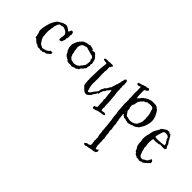

<svg xmlns="http://www.w3.org/2000/svg" viewBox="-74 -1245 2164 2164"><g transform="rotate(45 1008.0 -163.0)"><path d="M197.3 -491.2 216.8 -490.2Q216.8 -491.2 219.7 -491.2Q222.7 -491.2 224.6 -487.8Q226.6 -484.4 230 -482.9Q233.4 -481.4 236.8 -481.4Q240.2 -481.4 244.1 -478.5L246.1 -474.6Q250 -472.7 251.5 -473.1Q252.9 -473.6 258.8 -465.8Q264.6 -458 270 -458Q275.4 -458 279.3 -460Q282.2 -466.8 283.7 -474.1Q285.2 -481.4 290 -488.3Q295.9 -492.2 304.7 -492.2Q313.5 -492.2 318.8 -481.4Q324.2 -470.7 324.2 -460Q324.2 -449.2 319.3 -442.4Q321.3 -431.6 321.3 -416Q321.3 -400.4 312.5 -384.8Q314.5 -377 314.5 -370.6Q314.5 -364.3 310.5 -356.4Q306.6 -348.6 305.2 -343.8Q303.7 -338.9 303.7 -335.9Q303.7 -333 298.8 -325.2Q293.9 -317.4 273.4 -317.4H268.6Q262.7 -326.2 262.7 -332Q262.7 -337.9 266.6 -345.7L264.6 -351.6Q264.6 -357.4 267.6 -368.2Q270.5 -378.9 270.5 -390.6Q270.5 -408.2 264.2 -415Q257.8 -421.9 256.3 -424.8Q254.9 -427.7 252 -430.2Q249 -432.6 245.1 -433.6Q241.2 -434.6 235.4 -440.4Q230.5 -443.4 225.1 -444.8Q219.7 -446.3 215.8 -448.2Q211.9 -450.2 212.4 -451.7Q212.9 -453.1 196.3 -453.1Q179.7 -453.1 170.9 -444.3Q165 -446.3 156.7 -446.3Q148.4 -446.3 142.6 -435.5Q136.7 -424.8 129.9 -417Q130.9 -416 130.9 -411.6Q130.9 -407.2 127.4 -402.8Q124 -398.4 121.1 -389.6Q118.2 -380.9 119.1 -369.6Q120.1 -358.4 114.3 -347.7Q115.2 -345.7 115.2 -339.8L109.4 -304.7V-294.9Q109.4 -243.2 114.3 -233.4Q114.3 -231.4 113.3 -231.4Q112.3 -231.4 112.3 -228.5Q112.3 -218.8 119.1 -199.2Q126 -179.7 128.4 -178.2Q130.9 -176.8 132.3 -174.8Q133.8 -172.9 133.8 -170.4Q133.8 -168 140.6 -160.6Q147.5 -153.3 149.4 -147.9Q151.4 -142.6 156.7 -138.2Q162.1 -133.8 168.9 -131.3Q175.8 -128.9 181.2 -126Q186.5 -123 189.9 -120.1Q193.4 -117.2 200.2 -117.2Q207 -117.2 213.4 -120.6Q219.7 -124 227.5 -122.1Q231.4 -127 236.3 -127Q241.2 -127 248 -129.9Q254.9 -132.8 260.3 -137.7Q265.6 -142.6 272.9 -146.5Q280.3 -150.4 280.3 -152.3V-158.2Q280.3 -161.1 281.2 -162.1Q285.2 -160.2 287.1 -160.2L306.6 -164.1H310.5Q314.5 -161.1 314.5 -158.2V-150.4L316.4 -146.5Q316.4 -140.6 303.2 -128.9Q290 -117.2 286.6 -115.7Q283.2 -114.3 282.2 -111.3Q281.2 -108.4 276.4 -106Q271.5 -103.5 265.1 -103.5Q258.8 -103.5 252.4 -101.6Q246.1 -99.6 237.8 -93.8Q229.5 -87.9 224.6 -87.9L214.8 -90.8L202.1 -85Q198.2 -86.9 196.3 -86.9H191.4Q187.5 -86.9 181.6 -90.8L165 -87.9Q160.2 -87.9 158.2 -88.9L156.2 -92.8L149.4 -91.8Q142.6 -91.8 139.2 -98.6Q135.7 -105.5 126 -105.5Q116.2 -105.5 110.8 -111.8Q105.5 -118.2 97.7 -120.1L76.2 -142.6Q74.2 -144.5 70.8 -144.5Q67.4 -144.5 62 -147.9Q56.6 -151.4 56.6 -158.7Q56.6 -166 58.6 -169.9Q53.7 -180.7 51.8 -193.4Q48.8 -211.9 42 -221.7Q38.1 -230.5 38.1 -234.4V-242.2Q38.1 -281.2 47.4 -316.9Q56.6 -352.5 58.6 -357.4Q60.5 -362.3 62.5 -367.2Q64.5 -372.1 65.9 -378.9Q67.4 -385.7 70.3 -389.6L74.2 -391.6Q76.2 -397.5 76.7 -401.9Q77.1 -406.2 79.1 -410.2L84 -412.1Q87.9 -418 91.3 -425.3Q94.7 -432.6 100.6 -439.9Q106.4 -447.3 117.2 -454.1Q127.9 -460.9 138.2 -466.8Q148.4 -472.7 156.7 -477.1Q165 -481.4 167.5 -482.9Q169.9 -484.4 173.3 -483.9Q176.8 -483.4 181.6 -485.4Q186.5 -487.3 187.5 -489.3Q188.5 -491.2 197.3 -491.2Z M683.6 -471.7Q690.4 -471.7 690.4 -465.8Q690.4 -463.9 694.8 -459Q699.2 -454.1 702.6 -452.6Q706.1 -451.2 706.1 -438.5V-435.5L710 -431.6Q713.9 -420.9 714.8 -409.7Q715.8 -398.4 720.7 -386.7Q718.8 -384.8 715.8 -377.4Q712.9 -370.1 712.9 -367.2Q712.9 -364.3 715.8 -363.3Q718.8 -362.3 718.8 -356Q718.8 -349.6 714.4 -342.3Q710 -335 710 -327.1L710.9 -318.4Q710.9 -310.5 705.6 -302.2Q700.2 -293.9 692.4 -292Q690.4 -290 690.9 -288.6Q691.4 -287.1 691.4 -284.2Q691.4 -281.2 688.5 -280.3V-279.3Q688.5 -277.3 683.1 -274.4Q677.7 -271.5 673.3 -266.6Q668.9 -261.7 664.1 -257.8V-253.9Q664.1 -248 660.6 -245.6Q657.2 -243.2 656.2 -238.3Q636.7 -228.5 627 -218.8H611.3Q607.4 -218.8 602.5 -214.8Q597.7 -210.9 593.3 -209Q588.9 -207 582.5 -206.5Q576.2 -206.1 571.3 -205.1L569.3 -207Q569.3 -205.1 566.4 -205.1L552.7 -209L527.3 -207L502 -212.9Q500 -216.8 497.1 -219.7Q494.1 -222.7 492.2 -227.5L475.6 -232.4Q473.6 -234.4 472.2 -237.8Q470.7 -241.2 467.3 -241.2Q463.9 -241.2 460.9 -240.2Q458 -243.2 459 -246.1Q460 -249 455.1 -249Q450.2 -249 450.2 -252.9Q450.2 -256.8 445.3 -255.9Q444.3 -259.8 442.4 -262.7Q433.6 -275.4 433.6 -284.2Q431.6 -288.1 428.7 -289.1Q425.8 -290 423.8 -292Q404.3 -335 404.3 -357.4Q404.3 -379.9 406.7 -390.1Q409.2 -400.4 412.6 -409.2Q416 -418 420.9 -426.8Q425.8 -435.5 429.7 -448.2Q437.5 -451.2 439.9 -459Q442.4 -466.8 445.8 -468.8Q449.2 -470.7 450.7 -470.7Q452.1 -470.7 453.6 -472.2Q455.1 -473.6 454.6 -475.1Q454.1 -476.6 455.6 -479Q457 -481.4 464.4 -487.8Q471.7 -494.1 474.1 -496.1Q476.6 -498 480 -498.5Q483.4 -499 487.3 -501Q491.2 -502.9 496.6 -505.9Q502 -508.8 512.2 -511.2Q522.5 -513.7 536.1 -514.6Q549.8 -515.6 562.5 -523.4Q574.2 -518.6 586.9 -516.1Q599.6 -513.7 611.3 -510.7Q612.3 -505.9 614.3 -503.4Q616.2 -501 617.2 -496.1L650.4 -501Q655.3 -501 668 -489.7Q680.7 -478.5 678.7 -473.6Q680.7 -471.7 683.6 -471.7ZM594.7 -249Q605.5 -256.8 615.2 -255.9Q617.2 -260.7 621.6 -262.2Q626 -263.7 632.3 -269Q638.7 -274.4 643.6 -283.7Q648.4 -293 657.2 -297.9Q659.2 -305.7 664.1 -311Q668.9 -316.4 673.3 -321.8Q677.7 -327.1 679.2 -335.4Q680.7 -343.8 682.6 -357.4Q684.6 -371.1 684.6 -384.8Q684.6 -398.4 680.2 -403.3Q675.8 -408.2 674.8 -414.1Q673.8 -419.9 674.3 -423.3Q674.8 -426.8 674.8 -431.6V-434.6Q668.9 -440.4 663.6 -443.8Q658.2 -447.3 653.3 -452.1Q630.9 -453.1 611.8 -460.9Q592.8 -468.8 571.3 -471.7Q560.5 -478.5 551.8 -478.5Q543 -478.5 540 -478Q537.1 -477.5 535.2 -476.6Q533.2 -475.6 531.2 -474.1Q529.3 -472.7 525.9 -471.2Q522.5 -469.7 519 -470.2Q515.6 -470.7 511.2 -469.2Q506.8 -467.8 501.5 -463.9Q496.1 -460 491.2 -458Q489.3 -451.2 484.9 -446.8Q480.5 -442.4 476.1 -428.2Q471.7 -414.1 471.7 -404.8Q471.7 -395.5 478.5 -361.3L476.6 -359.4Q478.5 -350.6 481 -344.2Q483.4 -337.9 484.9 -333Q486.3 -328.1 485.8 -325.7Q485.4 -323.2 485.4 -320.3L489.3 -304.7V-303.7L493.2 -299.8V-295.9Q493.2 -293.9 496.1 -290.5Q499 -287.1 499 -279.3Q504.9 -275.4 510.7 -268.1Q516.6 -260.7 522.9 -256.8Q529.3 -252.9 542 -251.5Q554.7 -250 565.4 -245.1Q581.1 -249 594.7 -249Z M1166 -63.5 1141.6 -57.6Q1133.8 -57.6 1126.5 -52.7Q1119.1 -47.9 1115.2 -46.4Q1111.3 -44.9 1108.9 -45.4Q1106.4 -45.9 1104.5 -45.9L1088.9 -41H1083L1080.1 -42Q1076.2 -40 1076.7 -43Q1077.1 -45.9 1075.7 -48.8Q1074.2 -51.8 1073.2 -52.7Q1072.3 -53.7 1072.3 -58.6V-69.3Q1079.1 -70.3 1083 -73.7Q1086.9 -77.1 1094.7 -77.1Q1094.7 -83 1100.1 -83.5Q1105.5 -84 1107.4 -87.9L1103.5 -159.2L1105.5 -168.9Q1105.5 -174.8 1102.1 -180.7Q1098.6 -186.5 1098.6 -194.3L1101.6 -210.9Q1101.6 -224.6 1099.1 -237.8Q1096.7 -251 1094.7 -266.6Q1092.8 -282.2 1092.3 -299.8Q1091.8 -317.4 1084 -334H1082Q1080.1 -334 1079.1 -330.1Q1078.1 -326.2 1076.2 -324.2Q1068.4 -319.3 1067.4 -310.5Q1063.5 -308.6 1060.5 -305.7Q1057.6 -302.7 1052.7 -300.8V-298.8Q1053.7 -293.9 1050.3 -292Q1046.9 -290 1043.9 -288.1V-286.1Q1043.9 -275.4 1036.6 -270Q1029.3 -264.6 1026.4 -259.8Q1023.4 -254.9 1023.9 -252.4Q1024.4 -250 1023.4 -247.6Q1022.5 -245.1 1021.5 -244.1Q1010.7 -227.5 1010.7 -201.2L998 -198.2Q998 -190.4 993.2 -187.5Q988.3 -184.6 990.2 -175.8Q984.4 -173.8 981.4 -168Q978.5 -162.1 972.7 -159.2V-156.2Q972.7 -151.4 969.7 -149.9Q966.8 -148.4 966.8 -143.6Q966.8 -138.7 960.9 -133.8Q955.1 -128.9 953.6 -125Q952.1 -121.1 950.2 -119.1L938.5 -111.3Q930.7 -105.5 926.3 -101.6Q921.9 -97.7 907.7 -97.7Q893.6 -97.7 884.8 -104Q876 -110.4 870.6 -115.2Q865.2 -120.1 857.4 -125Q852.5 -132.8 842.8 -140.6Q833 -148.4 830.6 -152.8Q828.1 -157.2 828.6 -160.2Q829.1 -163.1 826.2 -167Q823.2 -170.9 823.2 -182.6V-198.2Q819.3 -221.7 819.3 -223.6L821.3 -240.2L817.4 -258.8L819.3 -260.7L821.3 -347.7Q821.3 -404.3 826.7 -444.8Q832 -485.4 832 -494.6Q832 -503.9 830.1 -508.8Q817.4 -510.7 804.2 -511.2Q791 -511.7 779.3 -517.6Q778.3 -519.5 778.3 -524.4Q778.3 -541 814.5 -539.1Q823.2 -538.1 828.1 -538.1H836.9Q840.8 -538.1 845.7 -539.1L849.6 -543L867.2 -541L888.7 -543Q905.3 -543 905.3 -528.3Q905.3 -520.5 894.5 -517.6Q895.5 -516.6 895.5 -512.7Q895.5 -508.8 889.6 -505.4Q883.8 -502 883.8 -499L886.7 -450.2L881.8 -420.9L883.8 -409.2L881.8 -392.6L885.7 -324.2L883.8 -244.1Q883.8 -198.2 898.4 -157.2Q900.4 -150.4 902.3 -143.1Q904.3 -135.7 911.1 -131.8Q929.7 -139.6 938.5 -151.9Q947.3 -164.1 951.7 -172.4Q956.1 -180.7 960.4 -187Q964.8 -193.4 968.3 -195.8Q971.7 -198.2 975.6 -202.1Q979.5 -206.1 982.4 -211.9Q985.4 -217.8 990.2 -222.7Q992.2 -232.4 993.2 -242.7Q994.1 -252.9 997.1 -257.8Q1014.6 -287.1 1014.6 -294.9Q1028.3 -300.8 1036.1 -316.4Q1049.8 -347.7 1061.5 -355.5Q1063.5 -370.1 1069.8 -385.7Q1076.2 -401.4 1076.2 -409.7Q1076.2 -418 1087.9 -433.6Q1086.9 -434.6 1086.9 -440.9Q1086.9 -447.3 1090.8 -453.1Q1094.7 -459 1094.7 -470.2Q1094.7 -481.4 1097.2 -485.8Q1099.6 -490.2 1101.6 -497.1Q1103.5 -503.9 1103.5 -508.8Q1103.5 -513.7 1104.5 -517.6Q1104.5 -525.4 1120.1 -535.2Q1138.7 -530.3 1140.1 -517.1Q1141.6 -503.9 1141.6 -489.3L1143.6 -480.5L1139.6 -455.1L1143.6 -431.6L1141.6 -421.9L1145.5 -394.5L1143.6 -381.8Q1143.6 -365.2 1147 -343.8Q1150.4 -322.3 1151.9 -317.9Q1153.3 -313.5 1153.3 -310.5Q1153.3 -307.6 1151.4 -306.6Q1161.1 -230.5 1161.1 -181.6L1159.2 -170.9L1165 -139.6L1161.1 -126L1165 -95.7Q1168.9 -91.8 1175.8 -91.8L1209 -97.7Q1213.9 -97.7 1221.7 -93.3Q1229.5 -88.9 1229.5 -82Q1229.5 -75.2 1220.7 -73.2Q1211.9 -71.3 1208.5 -69.8Q1205.1 -68.4 1203.6 -66.9Q1202.1 -65.4 1200.2 -65.4L1188.5 -67.4Z M1314.5 319.3Q1291 316.4 1291 308.6Q1291 298.8 1305.7 289.1Q1319.3 282.2 1324.7 282.2Q1330.1 282.2 1332 283.2Q1336.9 278.3 1343.3 277.3Q1349.6 276.4 1355.5 271.5V269.5Q1354.5 264.6 1357.4 260.3Q1360.4 255.9 1360.4 249.5Q1360.4 243.2 1358.4 243.2Q1353.5 243.2 1354.5 234.9Q1355.5 226.6 1355.5 222.7L1350.6 206.1L1353.5 189.5L1350.6 172.9L1353.5 162.1Q1353.5 152.3 1348.1 137.2Q1342.8 122.1 1342.8 107.9Q1342.8 93.8 1341.3 85.4Q1339.8 77.1 1337.9 71.8Q1335.9 66.4 1335.9 62.5V38.1L1332 9.8Q1331.1 4.9 1331.5 1.5Q1332 -2 1332 -6.8L1324.2 -74.2Q1324.2 -94.7 1316.4 -126Q1311.5 -162.1 1311.5 -177.2Q1311.5 -192.4 1308.6 -198.7Q1305.7 -205.1 1304.2 -217.8Q1302.7 -230.5 1302.7 -253.9Q1302.7 -277.3 1298.8 -287.1L1300.8 -293L1296.9 -332L1298.8 -388.7L1294.9 -408.2L1296.9 -429.7L1293 -497.1L1294.9 -528.3Q1294.9 -559.6 1293 -592.8Q1292 -593.8 1291 -593.8L1284.2 -588.9L1255.9 -581.1Q1251 -581.1 1247.6 -585Q1244.1 -588.9 1240.2 -590.8Q1238.3 -592.8 1241.2 -592.8Q1242.2 -594.7 1239.7 -597.7Q1237.3 -600.6 1237.3 -602.1Q1237.3 -603.5 1240.2 -605.5Q1247.1 -610.4 1269.5 -615.2Q1292 -620.1 1302.7 -628.9H1304.7Q1316.4 -628.9 1326.2 -636.7Q1357.4 -636.7 1358.9 -640.6Q1360.4 -644.5 1366.2 -644.5Q1377.9 -644.5 1384.8 -628.9Q1380.9 -615.2 1369.6 -608.4Q1358.4 -601.6 1346.7 -596.7Q1343.8 -589.8 1343.8 -578.1L1344.7 -539.1V-515.6Q1344.7 -502.9 1346.2 -494.6Q1347.7 -486.3 1348.1 -481.4Q1348.6 -476.6 1355.5 -475.6L1357.4 -474.6Q1363.3 -474.6 1362.3 -478.5Q1362.3 -483.4 1370.1 -487.3V-491.2H1374Q1377.9 -496.1 1380.9 -501.5Q1383.8 -506.8 1386.7 -511.7Q1393.6 -513.7 1396 -518.6Q1398.4 -523.4 1401.4 -525.4Q1404.3 -527.3 1405.8 -526.9Q1407.2 -526.4 1409.2 -527.3L1410.2 -531.2Q1412.1 -532.2 1413.6 -532.2Q1415 -532.2 1416 -533.2L1418 -537.1Q1425.8 -543 1435.5 -546.9Q1445.3 -550.8 1453.1 -557.6Q1460 -558.6 1466.8 -559.6Q1473.6 -560.5 1489.3 -568.4Q1495.1 -569.3 1508.8 -568.8Q1522.5 -568.4 1541.5 -568.4Q1560.5 -568.4 1571.3 -563Q1582 -557.6 1587.9 -550.8Q1593.8 -543.9 1602.5 -541Q1604.5 -536.1 1607.9 -533.2Q1611.3 -530.3 1614.3 -526.4L1616.2 -519.5L1620.1 -517.6L1622.1 -511.7Q1655.3 -457 1655.3 -408.7Q1655.3 -360.4 1630.9 -306.6Q1624 -292 1614.7 -278.8Q1605.5 -265.6 1596.7 -251Q1588.9 -250 1585 -244.6Q1581.1 -239.3 1566.4 -230.5Q1551.8 -221.7 1531.2 -219.7Q1521.5 -212.9 1515.6 -210.9L1499 -209Q1492.2 -207 1487.8 -204.1Q1483.4 -201.2 1473.6 -201.2Q1463.9 -201.2 1457 -207H1455.1L1447.3 -206.1Q1440.4 -206.1 1434.6 -210.4Q1428.7 -214.8 1420.9 -214.8L1405.3 -211.9Q1402.3 -211.9 1402.3 -215.8Q1402.3 -219.7 1399.4 -219.7Q1397.5 -222.7 1393.6 -222.2Q1389.6 -221.7 1385.7 -224.1Q1381.8 -226.6 1380.9 -232.9Q1379.9 -239.3 1372.1 -239.3Q1368.2 -236.3 1368.2 -227.1Q1368.2 -217.8 1371.6 -198.7Q1375 -179.7 1374.5 -172.9Q1374 -166 1375.5 -160.2Q1377 -154.3 1379.4 -149.4Q1381.8 -144.5 1381.8 -140.6L1379.9 -135.7Q1379.9 -131.8 1381.8 -127.4Q1383.8 -123 1384.3 -117.7Q1384.8 -112.3 1388.2 -98.6Q1391.6 -85 1388.7 -82Q1388.7 -65.4 1393.1 -49.3Q1397.5 -33.2 1397.5 -15.6L1395.5 2.9Q1395.5 11.7 1401.4 26.4Q1404.3 40 1404.3 54.7Q1404.3 69.3 1406.2 79.6Q1408.2 89.8 1410.2 94.7Q1412.1 99.6 1412.1 107.4V116.2Q1412.1 118.2 1411.1 118.2Q1410.2 118.2 1410.2 120.1L1413.1 141.6Q1414.1 153.3 1413.6 165Q1413.1 176.8 1414.1 189.5Q1416 195.3 1416 198.2L1414.1 208Q1414.1 219.7 1418 232.4Q1421.9 245.1 1423.8 257.8Q1427.7 259.8 1433.6 259.8Q1439.5 259.8 1444.8 252.4Q1450.2 245.1 1455.1 245.1L1460 246.1Q1463.9 253.9 1463.9 265.1Q1463.9 276.4 1461.4 276.4Q1459 276.4 1457 278.8Q1455.1 281.2 1456.1 282.2Q1458 286.1 1450.7 287.6Q1443.4 289.1 1437.5 292Q1427.7 296.9 1422.9 296.9H1417Q1399.4 296.9 1387.7 301.3Q1376 305.7 1366.2 306.6Q1327.1 310.5 1314.5 319.3ZM1389.6 -444.3 1381.8 -420.9 1383.8 -416Q1383.8 -406.2 1377 -396.5Q1370.1 -386.7 1368.7 -380.9Q1367.2 -375 1367.7 -367.7Q1368.2 -360.4 1368.2 -352.1Q1368.2 -343.8 1371.1 -339.8Q1378.9 -327.1 1377 -313Q1375 -298.8 1383.3 -289.1Q1391.6 -279.3 1397.5 -270Q1403.3 -260.7 1406.7 -255.4Q1410.2 -250 1413.1 -248.5Q1416 -247.1 1422.4 -246.6Q1428.7 -246.1 1439.9 -243.7Q1451.2 -241.2 1457 -238.8Q1462.9 -236.3 1471.7 -236.3L1509.8 -241.2Q1511.7 -242.2 1514.6 -245.1Q1517.6 -248 1522.5 -248Q1527.3 -248 1530.3 -249.5Q1533.2 -251 1538.1 -255.9Q1543 -260.7 1545.9 -261.7Q1552.7 -262.7 1564.5 -285.2Q1583 -322.3 1583 -337.9V-352.5L1585 -376L1581.1 -396.5Q1581.1 -399.4 1583 -401.4L1579.1 -436.5L1576.2 -450.2Q1576.2 -456.1 1573.2 -460Q1570.3 -463.9 1572.3 -469.7Q1563.5 -482.4 1563.5 -490.7Q1563.5 -499 1560.5 -507.8H1555.7Q1554.7 -509.8 1554.7 -513.2Q1554.7 -516.6 1553.7 -517.6Q1545.9 -518.6 1538.6 -522.5Q1531.2 -526.4 1523.4 -526.4L1509.8 -524.4L1498 -526.4L1487.3 -522.5Q1483.4 -521.5 1479.5 -522Q1475.6 -522.5 1471.2 -522.5Q1466.8 -522.5 1461.4 -517.1Q1456.1 -511.7 1451.2 -507.8Q1444.3 -507.8 1440.4 -504.4Q1436.5 -501 1429.7 -501Q1424.8 -486.3 1405.3 -473.6Q1401.4 -460 1388.7 -451.2Q1389.6 -449.2 1389.6 -444.3Z M1941.4 -391.6 1969.7 -351.6V-349.6Q1969.7 -335 1978 -325.2Q1986.3 -315.4 1991.2 -301.8Q1988.3 -297.9 1985.4 -294.9Q1982.4 -292 1980.5 -287.1Q1973.6 -285.2 1970.7 -285.2L1955.1 -286.1Q1949.2 -286.1 1945.3 -283.2Q1940.4 -286.1 1933.6 -286.1H1921.9Q1912.1 -286.1 1905.3 -289.1Q1901.4 -288.1 1899.4 -283.2Q1897.5 -278.3 1885.7 -278.8Q1874 -279.3 1868.7 -277.8Q1863.3 -276.4 1860.4 -274.9Q1857.4 -273.4 1851.6 -273.4L1832 -275.4H1808.6Q1799.8 -261.7 1799.8 -203.1L1806.6 -160.2L1805.7 -139.6Q1805.7 -128.9 1807.6 -127Q1814.5 -118.2 1814.5 -107.9Q1814.5 -97.7 1819.8 -86.9Q1825.2 -76.2 1826.7 -69.8Q1828.1 -63.5 1832 -53.7Q1835.9 -43.9 1846.2 -35.6Q1856.4 -27.3 1869.6 -27.3Q1882.8 -27.3 1892.1 -34.7Q1901.4 -42 1906.7 -44.9Q1912.1 -47.9 1913.1 -47.4Q1914.1 -46.9 1917.5 -48.8Q1920.9 -50.8 1929.2 -58.6Q1937.5 -66.4 1939.5 -69.3Q1941.4 -72.3 1943.4 -77.6Q1945.3 -83 1948.7 -92.8Q1952.1 -102.5 1959 -102.5Q1965.8 -102.5 1973.1 -92.3Q1980.5 -82 1980.5 -71.8Q1980.5 -61.5 1969.2 -55.7Q1958 -49.8 1955.1 -39.1Q1939.5 -32.2 1937 -25.9Q1934.6 -19.5 1932.1 -18.1Q1929.7 -16.6 1928.7 -17.1Q1927.7 -17.6 1925.8 -17.6Q1923.8 -17.6 1923.8 -13.7Q1918 -9.8 1912.1 -3.9Q1900.4 -7.8 1888.7 0.5Q1877 8.8 1866.2 8.8Q1855.5 8.8 1846.7 1Q1841.8 2.9 1835.9 2.9Q1830.1 2.9 1824.2 4.9Q1816.4 -2.9 1806.6 -6.8Q1796.9 -10.7 1787.1 -15.6Q1785.2 -21.5 1782.7 -22Q1780.3 -22.5 1782.2 -29.3Q1778.3 -31.2 1774.9 -33.2Q1771.5 -35.2 1767.6 -37.1Q1764.6 -43.9 1756.8 -51.8V-64.5Q1749 -67.4 1746.6 -76.7Q1744.1 -85.9 1736.3 -90.8Q1735.4 -102.5 1731.9 -113.8Q1728.5 -125 1728.5 -136.7V-154.3L1721.7 -195.3V-203.1L1724.6 -211.9L1721.7 -220.7L1728.5 -261.7L1732.4 -267.6Q1737.3 -293 1740.7 -313.5Q1744.1 -334 1754.4 -353Q1764.6 -372.1 1775.4 -389.2Q1786.1 -406.2 1789.1 -420.9Q1818.4 -444.3 1848.6 -460.9Q1853.5 -459 1856.4 -459L1872.1 -461.9Q1880.9 -461.9 1892.6 -450.2L1903.3 -452.1H1907.2Q1909.2 -449.2 1909.7 -445.3Q1910.2 -441.4 1914.1 -440.4Q1924.8 -431.6 1927.2 -419.4Q1929.7 -407.2 1941.4 -400.4ZM1914.1 -309.6 1947.3 -316.4V-320.3Q1947.3 -326.2 1945.8 -332Q1944.3 -337.9 1943.4 -343.8Q1937.5 -350.6 1932.1 -354.5Q1926.8 -358.4 1927.7 -369.1Q1918.9 -372.1 1916.5 -381.8Q1914.1 -391.6 1912.1 -400.4Q1910.2 -400.4 1910.2 -404.3Q1903.3 -409.2 1900.4 -412.1Q1889.6 -422.9 1866.7 -422.9Q1843.8 -422.9 1837.4 -417.5Q1831.1 -412.1 1824.2 -388.2Q1817.4 -364.3 1812 -348.1Q1806.6 -332 1806.6 -315.4V-309.6L1837.9 -305.7L1860.4 -307.6L1868.2 -305.7L1883.8 -309.6L1897.5 -307.6L1905.3 -311.5Z"/></g></svg>

Font: Mountains of Christmas
Style: Regular
Weight: 400
Designer: Crystal Kluge
Foundry: Font Diner, Inc DBA Tart Workshop
Version: Version 1.003